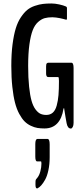

<svg xmlns="http://www.w3.org/2000/svg" viewBox="-20 -730 480 1102"><path d="M195.8 350.6Q193.8 351.6 192.9 351.6Q183.6 351.6 183.6 330.6V321.8Q183.6 306.6 185.1 302.7Q186.5 298.8 194.8 289.6Q205.6 276.4 211.7 252.9Q217.8 229.5 217.8 209.5Q217.8 196.3 214.8 196.3H192.9Q182.6 196.3 182.6 168.5V96.7Q182.6 67.4 195.8 67.4H252.4Q265.1 67.4 265.1 98.6V171.9Q265.1 212.9 257.8 246.8Q250.5 280.8 239 301.3Q227.5 321.8 216.8 333.7Q206.1 345.7 195.8 350.6ZM386.7 7.8Q368.2 7.8 362.3 -22.9Q362.3 -23.4 355.5 -61.3Q348.6 -99.1 348.6 -104.5Q348.6 -109.4 347.2 -109.4Q345.7 -109.4 344.2 -105Q335.9 -50.3 308.3 -21.5Q280.8 7.3 235.4 7.3Q213.4 7.3 195.3 4.4Q177.2 1.5 157 -8.1Q136.7 -17.6 121.1 -33.2Q105.5 -48.8 90.6 -76.2Q75.7 -103.5 66.2 -140.4Q56.6 -177.2 50.8 -231Q44.9 -284.7 44.9 -351.6Q44.9 -420.9 52 -475.6Q59.1 -530.3 70.6 -567.4Q82 -604.5 100.1 -631.3Q118.2 -658.2 136.5 -673.1Q154.8 -688 180.2 -696.5Q205.6 -705.1 226.6 -707.5Q247.6 -710 275.4 -710Q295.9 -710 320.1 -704.6Q344.2 -699.2 358.4 -692.9Q358.9 -692.4 360.6 -691.4Q362.3 -690.4 363.3 -688.7Q364.3 -687 364.3 -683.6V-623.5Q364.3 -616.7 360.4 -616.7Q359.9 -616.7 354.7 -618.2Q349.6 -619.6 341.1 -621.8Q332.5 -624 322.5 -626Q312.5 -627.9 301.3 -629.4Q290 -630.9 280.8 -630.9Q254.9 -630.9 236.3 -625.7Q217.8 -620.6 198.7 -603.8Q179.7 -586.9 168 -557.1Q156.2 -527.3 148.9 -475.6Q141.6 -423.8 141.6 -351.6Q141.6 -283.2 147 -232.7Q152.3 -182.1 161.1 -151.4Q169.9 -120.6 183.8 -102.1Q197.8 -83.5 212.2 -76.9Q226.6 -70.3 245.6 -70.3Q268.1 -70.3 283 -83.5Q297.9 -96.7 305.4 -124Q313 -151.4 315.7 -184.1Q318.4 -216.8 318.4 -265.6Q318.4 -287.6 314 -287.6H258.8Q254.4 -287.6 251.7 -288.8Q249 -290 246.8 -294.9Q244.6 -299.8 244.6 -308.6V-348.6Q244.6 -361.8 248.3 -366Q252 -370.1 258.3 -370.1H389.6Q402.3 -370.1 402.3 -339.8V-24.9Q402.3 -10.3 397.5 -1.2Q392.6 7.8 386.7 7.8Z"/></svg>

Font: BenchNine
Style: Bold
Weight: 700
Version: Version 1 ; ttfautohint (v0.92.18-e454-dirty) -l 8 -r 50 -G 